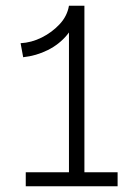

<svg xmlns="http://www.w3.org/2000/svg" viewBox="-20 -651 475 671"><path d="M61 -451 52 -500Q90 -502 126 -520Q162 -538 188.5 -566.5Q215 -595 221 -631L246 -604Q241 -561 214 -528.5Q187 -496 147 -476Q107 -456 61 -451ZM70 0V-49H391V0ZM221 -7V-631H275V-7Z"/></svg>

Font: BioRhyme Light
Style: Regular
Weight: 300
Designer: Aoife Mooney
Foundry: Aoife Mooney Type
Version: Version 1.600;gftools[0.9.33]